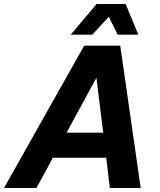

<svg xmlns="http://www.w3.org/2000/svg" viewBox="-58 -938 797 958"><path d="M-38 0 362 -710H542L644 0H490L472 -151H206L124 0ZM423 -550 274 -276H457ZM295 -765 424 -918H569L632 -765H529L485 -854L402 -765Z"/></svg>

Font: Geist
Style: Bold Italic
Weight: 700
Italic angle: -12°
Designer: Basement.studio, Andrés Briganti, Mateo Zaragoza
Foundry: Basement.studio, Vercel, Andrés Briganti, Guido Ferreyra, Mateo Zaragoza
Version: Version 1.500; ttfautohint (v1.8.4.7-5d5b)